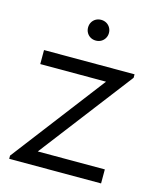

<svg xmlns="http://www.w3.org/2000/svg" viewBox="-112 -828 755 909"><g transform="rotate(15 265.0 -374.0)"><path d="M20 -15.7 368.3 -471.3H46V-540H489.7V-523L141.7 -68.7H470.3V0H20ZM219.7 -697.3Q219.7 -711.7 226.3 -723.3Q233 -735 244.7 -741.7Q256.3 -748.3 270.8 -748.3Q285 -748.3 296.8 -741.7Q308.5 -735 315.2 -723.3Q322 -711.7 322 -697.3Q322 -683.3 315.2 -671.7Q308.5 -660 296.8 -653.3Q285 -646.7 270.8 -646.7Q256.3 -646.7 244.7 -653.3Q233 -660 226.3 -671.7Q219.7 -683.3 219.7 -697.3Z"/></g></svg>

Font: Tap Sans
Style: Regular
Weight: 400
Designer: Tap Payments
Foundry: Tap Payments
Version: Version 1.001;Glyphs 3.1.2 (3151)